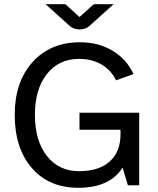

<svg xmlns="http://www.w3.org/2000/svg" viewBox="-20 -881 750 913"><path d="M359 -741Q328 -741 309 -760L197 -861H291L358 -800L426 -861H520L408 -760Q389 -741 359 -741ZM563 -84Q502 12 352 12Q213 12 131.5 -82Q50 -176 50 -335Q50 -492 135 -586Q220 -680 361 -680Q447 -680 514 -640.5Q581 -601 615 -529L532 -499Q508 -548 462.5 -574.5Q417 -601 356 -601Q260 -601 203 -529Q146 -457 146 -335Q146 -212 203 -139.5Q260 -67 356 -67Q450 -67 501.5 -113Q553 -159 553 -242V-264H358V-345H642V0H588Z"/></svg>

Font: Atkinson Hyperlegible Pro
Style: Regular
Weight: 400
Designer: Elliott Scott, Megan Eiswerth, Linus Boman, Theodore Petrosky, Jacob Perez
Foundry: Braille Institute
Version: Version 1.5.1